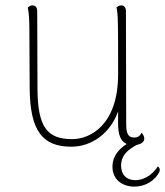

<svg xmlns="http://www.w3.org/2000/svg" viewBox="-20 -532 613 712"><path d="M565 85C554 104 524 136 482 136C447 136 429 114 429 82C429 47 450 25 488 5C504 2 515 -6 515 -18C515 -25 512 -32 505 -40C498 -24 486 -22 478 -22C456 -22 448 -35 448 -72L447 -490C447 -504 441 -512 430 -512C421 -512 416 -508 412 -504C418 -480 418 -445 418 -257C418 -68 314 -16 248 -16C156 -16 119 -59 119 -206L118 -490C118 -504 112 -512 101 -512C92 -512 87 -508 83 -504C87 -488 89 -457 89 -417L90 -207C91 -44 139 12 245 12C319 12 389 -37 418 -119V-73C418 -33 427 -8 450 2C420 21 397 48 397 86C397 136 436 160 478 160C516 160 554 141 572 103C574 95 571 89 565 85Z"/></svg>

Font: Arima Koshi Thin
Style: Regular
Weight: 250
Designer: Joana Correia and Natanael Gama
Foundry: NDISCOVER
Version: Version 1.019;PS 001.019;hotconv 1.0.88;makeotf.lib2.5.64775